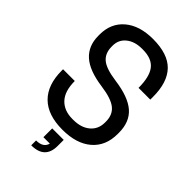

<svg xmlns="http://www.w3.org/2000/svg" viewBox="-296 -888 1203 1203"><g transform="rotate(45 305.5 -286.5)"><path d="M49 -564V-575Q49 -675 118 -733.5Q187 -792 306 -792Q438 -792 500 -728Q562 -664 562 -535V-511H458Q458 -610 422.5 -655Q387 -700 307 -700H300Q236 -700 196 -668Q156 -636 156 -583V-575Q156 -517 192.5 -485.5Q229 -454 324 -441Q452 -424 511 -372.5Q570 -321 570 -225V-214Q570 -108 500 -48Q430 12 306 12Q176 12 108.5 -54.5Q41 -121 41 -249V-259H145Q145 -169 187 -124.5Q229 -80 302 -80H310Q380 -80 421.5 -115Q463 -150 463 -209V-217Q463 -277 423.5 -309Q384 -341 289 -354Q164 -371 106.5 -423Q49 -475 49 -564ZM357 105Q357 219 237 219V176Q300 176 312 129H255V51H357Z"/></g></svg>

Font: Coupeur_Texte
Style: Regular
Weight: 400
Designer: Léa Rolland
Version: Version 1.000;PS 001.000;hotconv 1.0.88;makeotf.lib2.5.64775